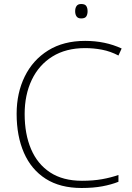

<svg xmlns="http://www.w3.org/2000/svg" viewBox="-20 -928 658 958"><path d="M405 -688Q309 -688 241.5 -646Q174 -604 138.5 -529.5Q103 -455 103 -359Q103 -259 135 -184Q167 -109 230.5 -67.5Q294 -26 389 -26Q445 -26 489.5 -34Q534 -42 571 -55V-21Q536 -7 491 1.5Q446 10 387 10Q280 10 208 -36Q136 -82 99.5 -165.5Q63 -249 63 -360Q63 -464 103.5 -546.5Q144 -629 220.5 -676.5Q297 -724 405 -724Q505 -724 587 -686L571 -651Q531 -672 489 -680Q447 -688 405 -688ZM385 -908Q404 -908 410.5 -898Q417 -888 417 -872Q417 -856 410.5 -846Q404 -836 385 -836Q369 -836 362 -846Q355 -856 355 -872Q355 -888 362 -898Q369 -908 385 -908Z"/></svg>

Font: Noto Sans Gujarati UI ExtraLight
Style: Regular
Weight: 200
Designer: Jelle Bosma - Monotype Design Team, Universal Thirst
Foundry: Monotype Imaging Inc.
Version: Version 2.106; ttfautohint (v1.8.4.7-5d5b)